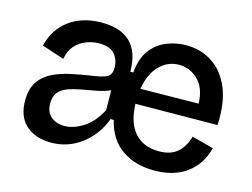

<svg xmlns="http://www.w3.org/2000/svg" viewBox="-80 -668 1069 815"><g transform="rotate(15 454.5 -260.5)"><path d="M198 13Q129 13 87.5 -24Q46 -61 46 -132Q46 -184 68.5 -216Q91 -248 127.5 -265Q164 -282 205.5 -290.5Q247 -299 285 -305Q337 -312 357 -322Q377 -332 377 -364Q377 -398 356.5 -422.5Q336 -447 288 -447Q260 -447 232 -436.5Q204 -426 183.5 -403.5Q163 -381 157 -344L59 -376Q76 -450 133.5 -492.5Q191 -535 276 -535Q445 -535 446 -365H459Q464 -427 492 -464.5Q520 -502 561.5 -518.5Q603 -535 647 -535Q712 -535 762.5 -502Q813 -469 840 -404Q867 -339 862 -242L502 -239Q505 -155 543.5 -112.5Q582 -70 649 -70Q703 -70 732 -97Q761 -124 773 -167L868 -142Q850 -69 794 -27.5Q738 14 651 14Q566 14 508 -27Q450 -68 431 -149H417Q390 -76 331 -31.5Q272 13 198 13ZM640 -447Q589 -447 553 -410Q517 -373 506 -306L761 -309Q759 -377 723 -412Q687 -447 640 -447ZM234 -70Q275 -70 317.5 -97.5Q360 -125 389 -181L388 -268Q361 -256 329.5 -250Q298 -244 266.5 -238.5Q235 -233 209 -224Q183 -215 167.5 -197Q152 -179 152 -147Q152 -110 175 -90Q198 -70 234 -70Z"/></g></svg>

Font: Bricolage Grotesque 10pt Medium
Style: Regular
Weight: 500
Designer: Mathieu Triay
Foundry: Atelier Triay
Version: Version 1.000; ttfautohint (v1.8.4.7-5d5b);gftools[0.9.32]